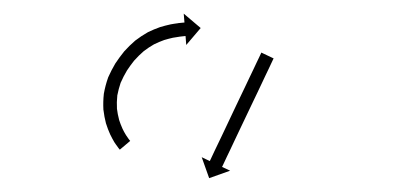

<svg xmlns="http://www.w3.org/2000/svg" viewBox="-20 -611 597 283"><path d="M154.2 -393.3C155 -392.3 155.8 -391.4 156.6 -390.4L171.9 -403.3C171.2 -404.2 170.5 -405 169.8 -405.9C169.8 -405.9 169.8 -405.8 169.9 -405.8C169.9 -405.7 170 -405.6 170 -405.6C168.4 -407.7 167 -409.8 165.6 -412C165.6 -412 165.6 -411.9 165.7 -411.8C165.7 -411.7 165.8 -411.7 165.8 -411.7C163.8 -414.9 162 -418.2 160.4 -421.6C160.4 -421.6 160.4 -421.5 160.5 -421.4C160.5 -421.3 160.6 -421.2 160.6 -421.2C158.6 -425.6 156.9 -430.1 155.4 -434.7C155.4 -434.7 155.5 -434.6 155.5 -434.5C155.5 -434.3 155.6 -434.2 155.6 -434.2C154.1 -439.8 153 -445.5 152.3 -451.3C152.3 -451.3 152.3 -451.1 152.4 -450.9C152.4 -450.8 152.4 -450.6 152.4 -450.6C152 -457.1 152.2 -463.7 152.9 -470.2C152.9 -470.2 152.8 -470 152.8 -469.8C152.8 -469.6 152.7 -469.5 152.7 -469.5C154 -476.3 155.8 -483 158 -489.6C158 -489.6 158 -489.4 157.9 -489.2C157.8 -489.1 157.8 -488.9 157.8 -488.9C160.5 -495.1 163.6 -501.2 167.1 -507C167.1 -507 167 -506.9 167 -506.8C166.9 -506.7 166.8 -506.6 166.8 -506.6C170.4 -512.1 174.3 -517.3 178.3 -522.4C178.3 -522.4 178.2 -522.3 178.1 -522.2C178.1 -522.1 178 -521.9 178 -521.9C182.4 -526.9 187.1 -531.5 192.1 -535.8C192.1 -535.8 191.9 -535.7 191.8 -535.6C191.7 -535.5 191.6 -535.4 191.6 -535.4C196.6 -539.2 201.9 -542.8 207.4 -545.9C207.4 -545.9 207.3 -545.8 207.2 -545.8C207 -545.7 206.9 -545.6 206.9 -545.6C212 -548.1 217.2 -550.3 222.5 -552.2C222.5 -552.2 222.4 -552.1 222.2 -552.1C222.1 -552 222 -552 222 -552C226.4 -553.3 230.9 -554.5 235.4 -555.5C235.4 -555.5 235.3 -555.5 235.2 -555.4C235.1 -555.4 235.1 -555.4 235.1 -555.4C238.4 -556 241.8 -556.6 245.1 -557C245.1 -557 245.1 -557 245 -557C245 -557 245 -557 245 -557C247.1 -557.3 249.2 -557.5 251.3 -557.7C251.3 -557.7 251.3 -557.7 251.3 -557.7C251.2 -557.7 251.2 -557.7 251.2 -557.7C252 -557.7 252.7 -557.8 253.5 -557.9L254.5 -544.7L275.8 -569.7L250.8 -590.9L251.9 -577.8C251.1 -577.7 250.3 -577.7 249.5 -577.6C249.5 -577.6 249.5 -577.6 249.5 -577.6C249.5 -577.6 249.5 -577.6 249.5 -577.6C247.2 -577.4 244.9 -577.1 242.6 -576.9C242.6 -576.9 242.6 -576.9 242.5 -576.9C242.5 -576.9 242.5 -576.8 242.5 -576.8C238.8 -576.4 235.1 -575.7 231.5 -575.1C231.5 -575.1 231.4 -575.1 231.3 -575C231.2 -575 231.1 -575 231.1 -575C226.1 -573.9 221.2 -572.6 216.3 -571.2C216.3 -571.2 216.2 -571.1 216.1 -571.1C215.9 -571.1 215.8 -571 215.8 -571C209.8 -568.9 203.9 -566.4 198.1 -563.6C198.1 -563.6 198 -563.5 197.9 -563.4C197.7 -563.4 197.6 -563.3 197.6 -563.3C191.3 -559.7 185.2 -555.7 179.5 -551.3C179.5 -551.3 179.4 -551.2 179.2 -551.1C179.1 -551 179 -550.9 179 -550.9C173.4 -546.1 168.1 -540.8 163.1 -535.3C163.1 -535.3 163 -535.2 162.9 -535.1C162.8 -535 162.8 -534.9 162.8 -534.9C158.3 -529.4 154.1 -523.6 150.1 -517.6C150.1 -517.6 150.1 -517.5 150 -517.5C150 -517.4 149.9 -517.3 149.9 -517.3C146 -510.7 142.5 -503.9 139.4 -496.9C139.4 -496.9 139.4 -496.7 139.3 -496.5C139.2 -496.3 139.2 -496.2 139.2 -496.2C136.5 -488.6 134.5 -480.9 133.1 -473C133.1 -473 133 -472.8 133 -472.6C133 -472.4 133 -472.2 133 -472.2C132.2 -464.7 132 -457.1 132.4 -449.5C132.4 -449.5 132.4 -449.3 132.4 -449.1C132.5 -449 132.5 -448.8 132.5 -448.8C133.3 -442.2 134.5 -435.6 136.2 -429.1C136.2 -429.1 136.3 -429 136.3 -428.9C136.3 -428.7 136.4 -428.6 136.4 -428.6C138.1 -423.3 140 -418.1 142.3 -413.1C142.3 -413.1 142.3 -413 142.4 -412.9C142.4 -412.8 142.5 -412.7 142.5 -412.7C144.4 -408.8 146.4 -405 148.6 -401.3C148.6 -401.3 148.7 -401.2 148.7 -401.2C148.8 -401.1 148.8 -401 148.8 -401C150.5 -398.5 152.2 -396 154.1 -393.6C154.1 -393.6 154.1 -393.5 154.2 -393.4C154.2 -393.4 154.2 -393.3 154.2 -393.3ZM382.4 -523.1C382.7 -523.7 383 -524.3 383.3 -524.9L365.2 -533.5C364.9 -532.9 364.7 -532.3 364.4 -531.7C363.6 -530 362.8 -528.3 362 -526.6C360.7 -524 359.5 -521.4 358.2 -518.7C356.6 -515.3 355 -511.9 353.4 -508.5C351.4 -504.5 349.5 -500.4 347.6 -496.4C345.5 -491.9 343.3 -487.4 341.2 -482.9C338.9 -478.1 336.6 -473.3 334.3 -468.5C332 -463.5 329.6 -458.5 327.2 -453.6C324.9 -448.6 322.5 -443.6 320.1 -438.6C317.9 -433.8 315.6 -429 313.3 -424.2C311.1 -419.7 309 -415.2 306.9 -410.7C304.9 -406.7 303 -402.6 301.1 -398.6C299.5 -395.2 297.9 -391.8 296.2 -388.4C295 -385.7 293.8 -383.1 292.5 -380.5C291.7 -378.8 290.9 -377.1 290.1 -375.4C289.8 -374.8 289.5 -374.2 289.2 -373.6L277.3 -379.3L288.3 -348.4L319.2 -359.4L307.3 -365C307.6 -365.6 307.9 -366.2 308.2 -366.8C309 -368.5 309.8 -370.2 310.6 -371.9C311.8 -374.5 313.1 -377.2 314.3 -379.8C315.9 -383.2 317.6 -386.6 319.2 -390C321.1 -394 323 -398.1 324.9 -402.1C327.1 -406.6 329.2 -411.1 331.3 -415.6C333.6 -420.4 335.9 -425.2 338.2 -430.1C340.6 -435 342.9 -440 345.3 -445C347.7 -449.9 350 -454.9 352.4 -459.9C354.7 -464.7 357 -469.5 359.3 -474.3C361.4 -478.8 363.5 -483.3 365.7 -487.8C367.6 -491.9 369.5 -495.9 371.4 -499.9C373 -503.3 374.7 -506.7 376.3 -510.1C377.5 -512.8 378.8 -515.4 380 -518C380.8 -519.7 381.6 -521.4 382.4 -523.1Z"/></svg>

Font: FRB American Cursive Just Arrows Extrabold
Style: Bold Italic
Weight: 800
Italic angle: -25°
Version: Version 2.0;Modular Font Editor K font №1